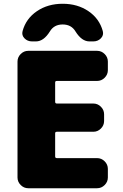

<svg xmlns="http://www.w3.org/2000/svg" viewBox="-20 -1000 656 1020"><path d="M526 -835Q532 -813 516 -796.5Q500 -780 476 -780H455Q414 -780 381 -833Q359 -870 313 -870Q267 -870 245 -833Q212 -780 171 -780H150Q126 -780 110 -796.5Q94 -813 100 -835Q118 -901 176 -940.5Q234 -980 313 -980Q392 -980 450 -940.5Q508 -901 526 -835ZM496 -730Q519 -730 536 -713Q553 -696 553 -673V-627Q553 -604 536 -587Q519 -570 496 -570H282Q273 -570 273 -562V-459Q273 -450 282 -450H476Q499 -450 516 -433Q533 -416 533 -393V-357Q533 -334 516 -317Q499 -300 476 -300H282Q273 -300 273 -292V-169Q273 -160 282 -160H496Q519 -160 536 -143Q553 -126 553 -103V-57Q553 -34 536 -17Q519 0 496 0H130Q107 0 90 -17Q73 -34 73 -57V-673Q73 -696 90 -713Q107 -730 130 -730Z"/></svg>

Font: Rounded Mplus 1c Black
Style: Regular
Weight: 900
Version: Version 1.059.20150529